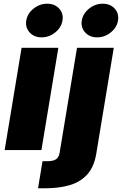

<svg xmlns="http://www.w3.org/2000/svg" viewBox="-20 -801 651 1025"><path d="M4.9 0 95.2 -545.9H291.5L201.2 0ZM202.1 -601.6Q162.1 -601.6 138.2 -627.9Q114.3 -654.3 120.1 -691.4Q126.5 -729 159.2 -755.1Q191.9 -781.2 231.9 -781.2Q272 -781.2 295.9 -755.1Q319.8 -729 313.5 -691.4Q307.6 -654.3 274.9 -627.9Q242.2 -601.6 202.1 -601.6ZM391.1 -545.9H587.4L494.1 18.6Q482.4 90.3 445.6 130.6Q408.7 170.9 351.8 187.5Q294.9 204.1 223.1 204.1H183.1L207 59.6H229.5Q265.1 59.6 279.8 48.8Q294.4 38.1 298.3 14.6ZM498.5 -601.6Q458.5 -601.6 434.6 -627.9Q410.6 -654.3 416.5 -691.4Q422.9 -729 455.6 -755.1Q488.3 -781.2 528.3 -781.2Q568.4 -781.2 592.3 -755.1Q616.2 -729 609.9 -691.4Q604 -654.3 571.3 -627.9Q538.6 -601.6 498.5 -601.6Z"/></svg>

Font: Inter Black
Style: Italic
Weight: 900
Italic angle: -9.39999°
Designer: Rasmus Andersson
Foundry: rsms
Version: Version 4.000;git-a52131595